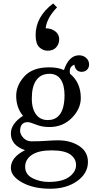

<svg xmlns="http://www.w3.org/2000/svg" viewBox="-20 -892 589 1129"><path d="M275.4 217.8Q176.8 217.8 110.4 181.2Q43.9 144.5 43.9 95.2Q43.9 32.7 127 -8.8Q43.9 -38.1 43.9 -106.9Q43.9 -164.6 115.2 -210.9Q75.2 -259.3 75.2 -328.1Q75.2 -390.1 123.5 -443.1Q171.9 -496.1 269 -496.1Q320.8 -496.1 356 -480Q385.3 -566.9 445.3 -566.9Q469.7 -566.9 486.8 -551.3Q503.9 -535.6 503.9 -512.7Q503.9 -495.1 492.2 -482.4Q480.5 -469.7 460 -469.7Q424.3 -469.7 417 -512.2Q390.1 -500 390.1 -475.1Q390.1 -463.9 392.1 -458Q455.1 -406.2 455.1 -315.9Q455.1 -252 402.3 -198.5Q349.6 -145 270 -145Q226.6 -145 191.9 -159.4Q157.2 -173.8 142.1 -173.8Q99.1 -172.9 98.1 -123Q98.1 -102.1 117.2 -81.5Q136.2 -61 166 -61Q215.8 -61 254.2 -64Q292.5 -66.9 321.3 -66.9Q394.5 -66.9 445.8 -33.4Q497.1 0 497.1 60.5Q497.1 127.4 433.8 172.6Q370.6 217.8 275.4 217.8ZM261.2 -186Q302.2 -186 326.2 -212.4Q359.4 -249 359.4 -332Q359.4 -391.6 337.2 -424.8Q314.9 -458 271 -458Q220.7 -458 193.8 -421.1Q167 -384.3 167 -313Q167 -248.5 195.8 -214.4Q219.7 -186 261.2 -186ZM427.2 78.1Q427.2 41 393.8 16.6Q360.4 -7.8 282.2 -7.8Q206.1 -7.8 167 19Q127.9 45.9 127.9 88.4Q127.9 133.8 171.4 155.8Q214.8 177.7 266.1 177.7Q346.2 177.7 386.7 148.2Q427.2 118.7 427.2 78.1ZM292.5 -871.6 315.4 -848.6Q255.4 -787.1 248.5 -725.6Q282.2 -725.6 305.2 -707.5Q328.1 -689.5 328.1 -660.6Q328.1 -634.3 310.8 -614Q293.5 -593.8 259.3 -593.8Q232.4 -593.8 210.9 -614.5Q189.5 -635.3 189.5 -685.5Q189.5 -793.9 292.5 -871.6Z"/></svg>

Font: Munson
Style: Regular
Weight: 400
Designer: Paul James MIller
Foundry: High-Logic / Made with FontCreator
Version: Version 2.10;May 5, 2019;FontCreator 11.5.0.2430 64-bit